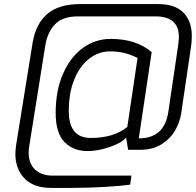

<svg xmlns="http://www.w3.org/2000/svg" viewBox="-20 -732 957 938"><path d="M55 19Q55 5 59 -25L139 -521Q154 -615 210.5 -663.5Q267 -712 372 -712H754Q835 -712 876 -670.5Q917 -629 917 -556Q917 -526 913 -502L865 -177Q859 -137 836.5 -96.5Q814 -56 770.5 -28Q727 0 663 0H606L596 -60Q575 -34 516.5 -14Q458 6 408 6Q338 6 295 -38Q252 -82 252 -180Q252 -291 288.5 -373Q325 -455 386 -498.5Q447 -542 521 -542Q583 -542 634 -525.5Q685 -509 721 -477L658 -56Q782 -56 802 -183L850 -508Q854 -540 854 -551Q854 -652 739 -652H362Q285 -652 248 -612.5Q211 -573 201 -508L123 -19Q120 -1 120 14Q120 67 151.5 96.5Q183 126 238 126H622L616 170Q576 176 495 181Q414 186 325 186H230Q144 186 99.5 139.5Q55 93 55 19ZM602 -112 652 -449Q615 -467 584 -474Q553 -481 518 -481Q462 -481 416 -445.5Q370 -410 343 -344Q316 -278 316 -189Q316 -58 424 -58Q535 -58 602 -112Z"/></svg>

Font: Exo
Style: Italic
Weight: 400
Italic angle: -9°
Designer: Natanael Gama
Foundry: Natanael Gama
Version: Version 1.500; ttfautohint (v1.6)